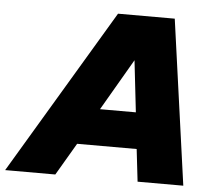

<svg xmlns="http://www.w3.org/2000/svg" viewBox="-107 -760 922 816"><g transform="rotate(5 354.0 -352.0)"><path d="M-56 0 364 -704H606L704 0H509L493 -138H239L158 0ZM323 -293H476L451 -513Z"/></g></svg>

Font: Prodigy Sans ExtraBold
Style: Italic
Weight: 800
Italic angle: -13°
Designer: Wei Huang
Foundry: Wei Huang
Version: Version 1.003; ttfautohint (v1.8.3)